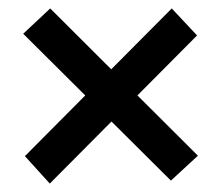

<svg xmlns="http://www.w3.org/2000/svg" viewBox="-20 -506 524 455"><path d="M385 -78 35 -426 99 -486 449 -137ZM98 -71 39 -136 387 -486 447 -422Z"/></svg>

Font: Lexend Medium
Style: Regular
Weight: 500
Designer: Bonnie Shaver-Troup, Thomas Jockin
Foundry: Lexend
Version: Version 1.005